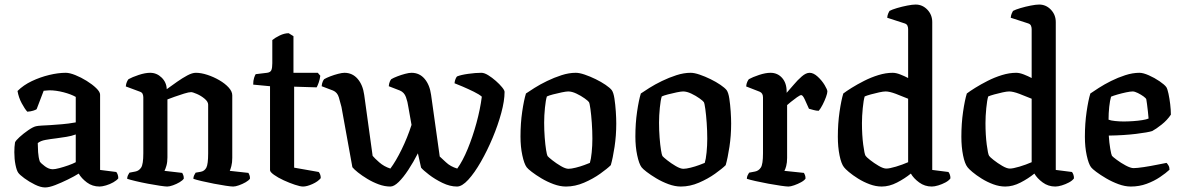

<svg xmlns="http://www.w3.org/2000/svg" viewBox="-20 -820 5188 844"><path d="M178 4Q159 4 133.5 -8.5Q108 -21 87 -36.5Q66 -52 60 -61Q53 -71 48 -96Q43 -121 43 -151Q43 -175 46 -194Q49 -202 66 -217.5Q83 -233 104 -247.5Q125 -262 138 -265Q146 -267 163.5 -268Q181 -269 201 -270Q228 -272 253.5 -274Q279 -276 313 -282V-394Q292 -406 259 -414.5Q226 -423 197 -423Q190 -423 183.5 -422Q177 -421 172 -421L141 -340Q137 -337 126 -333.5Q115 -330 100 -329Q89 -341 75.5 -366Q62 -391 57 -420Q83 -446 120 -463.5Q157 -481 196.5 -490.5Q236 -500 269 -500Q286 -500 311 -490Q336 -480 361 -464.5Q386 -449 403 -432.5Q420 -416 420 -404V-73L491 -64Q494 -61 497 -53.5Q500 -46 500 -36Q493 -27 478 -18.5Q463 -10 446 -5Q429 0 418 0Q386 0 362 -18Q338 -36 326 -57Q307 -45 278.5 -31Q250 -17 223 -6.5Q196 4 178 4ZM212 -76Q222 -76 241 -81Q260 -86 280 -93Q300 -100 313 -107V-229Q294 -222 272 -218.5Q250 -215 228 -212Q202 -209 180 -205Q158 -201 146 -191Q146 -174 147.5 -151Q149 -128 155 -110Q160 -102 177.5 -89Q195 -76 212 -76Z M715 0Q707 0 683 -3.5Q659 -7 630 -12.5Q601 -18 576 -24Q551 -30 539 -34Q539 -42 542.5 -49.5Q546 -57 549 -61L575 -66Q591 -69 600.5 -83.5Q610 -98 610 -146V-392Q610 -400 607 -407Q604 -414 595 -417L533 -440Q534 -452 538 -460.5Q542 -469 545 -472Q561 -481 589.5 -490.5Q618 -500 640 -500Q669 -500 690.5 -479Q712 -458 713 -428Q735 -444 758.5 -460.5Q782 -477 803.5 -488.5Q825 -500 841 -500Q864 -500 891.5 -491Q919 -482 944 -467.5Q969 -453 985 -435.5Q1001 -418 1001 -401V-126Q1001 -105 997 -90Q993 -75 990 -69L1072 -60Q1074 -57 1076.5 -50.5Q1079 -44 1079 -35Q1074 -27 1060 -19Q1046 -11 1030.5 -5.5Q1015 0 1005 0Q996 0 972.5 -3.5Q949 -7 920.5 -12.5Q892 -18 866.5 -24Q841 -30 830 -34Q830 -42 833.5 -49.5Q837 -57 840 -61L863 -65Q879 -68 887 -83Q895 -98 895 -146V-360Q895 -373 879.5 -386Q864 -399 845.5 -407Q827 -415 820 -415Q810 -415 789 -408.5Q768 -402 747 -394.5Q726 -387 716 -383V-128Q716 -107 711.5 -91.5Q707 -76 703 -69L781 -60Q783 -57 785.5 -50.5Q788 -44 788 -35Q783 -27 769.5 -19Q756 -11 740.5 -5.5Q725 0 715 0Z M1312 0Q1300 0 1276 -8Q1252 -16 1227 -27.5Q1202 -39 1184.5 -51.5Q1167 -64 1167 -72V-441L1093 -448Q1093 -466 1097 -478Q1101 -490 1104 -494L1154 -500Q1169 -502 1173 -512Q1177 -522 1177 -542V-644Q1189 -654 1209.5 -664Q1230 -674 1249 -674L1270 -661V-500H1377L1388 -487Q1386 -471 1381 -457Q1376 -443 1372 -436L1273 -439V-83L1381 -64Q1384 -61 1387 -54Q1390 -47 1390 -37Q1378 -22 1353.5 -11Q1329 0 1312 0Z M1696 0Q1671 0 1645 -9.5Q1619 -19 1595 -33.5Q1571 -48 1553.5 -62Q1536 -76 1529 -85L1481 -350Q1476 -370 1469.5 -392Q1463 -414 1444 -422L1394 -441Q1395 -453 1398.5 -461Q1402 -469 1405 -472Q1415 -478 1432 -484.5Q1449 -491 1466.5 -495.5Q1484 -500 1494 -500Q1529 -500 1552 -473.5Q1575 -447 1581 -403L1618 -135Q1626 -125 1647 -106.5Q1668 -88 1696 -79Q1720 -111 1745.5 -163Q1771 -215 1789 -271L1775 -350Q1772 -372 1764.5 -393Q1757 -414 1738 -422L1689 -441Q1690 -453 1693.5 -461Q1697 -469 1700 -472Q1710 -478 1727 -484.5Q1744 -491 1761 -495.5Q1778 -500 1789 -500Q1824 -500 1846.5 -473.5Q1869 -447 1875 -403L1913 -132Q1921 -125 1940.5 -106.5Q1960 -88 1990 -79Q2014 -112 2036 -165.5Q2058 -219 2074.5 -279.5Q2091 -340 2098 -395Q2087 -405 2062.5 -417Q2038 -429 2013.5 -439.5Q1989 -450 1978 -454Q1979 -465 1982.5 -473Q1986 -481 1989 -484Q2006 -491 2038.5 -495.5Q2071 -500 2096 -500Q2109 -500 2126 -489.5Q2143 -479 2159.5 -464.5Q2176 -450 2187 -436.5Q2198 -423 2198 -416Q2198 -377 2183.5 -323.5Q2169 -270 2145.5 -214Q2122 -158 2094 -109Q2066 -60 2038.5 -30Q2011 0 1989 0Q1958 0 1925 -16Q1892 -32 1866 -52Q1840 -72 1831 -83L1817 -146Q1797 -107 1775 -73.5Q1753 -40 1732.5 -20Q1712 0 1696 0Z M2468 0Q2442 0 2413.5 -10.5Q2385 -21 2360 -36Q2335 -51 2317.5 -64.5Q2300 -78 2295 -85Q2284 -100 2276 -137.5Q2268 -175 2268 -220Q2268 -278 2275.5 -329Q2283 -380 2292 -409Q2305 -418 2329.5 -433.5Q2354 -449 2385 -464Q2416 -479 2448.5 -489.5Q2481 -500 2511 -500Q2527 -500 2550.5 -492Q2574 -484 2598.5 -472Q2623 -460 2642 -447Q2661 -434 2669 -424Q2677 -413 2681 -386.5Q2685 -360 2687 -330Q2689 -300 2689 -277Q2689 -224 2681.5 -174.5Q2674 -125 2665 -94Q2650 -79 2618.5 -56.5Q2587 -34 2547.5 -17Q2508 0 2468 0ZM2479 -78Q2491 -78 2511 -83Q2531 -88 2548.5 -94.5Q2566 -101 2573 -104Q2578 -120 2581 -150Q2584 -180 2584 -210Q2584 -245 2581.5 -280Q2579 -315 2575.5 -340.5Q2572 -366 2569 -371Q2566 -376 2550 -387.5Q2534 -399 2514 -408.5Q2494 -418 2478 -418Q2469 -418 2449.5 -414Q2430 -410 2411 -405Q2392 -400 2384 -396Q2379 -381 2375.5 -346.5Q2372 -312 2372 -281Q2372 -247 2374.5 -215Q2377 -183 2380.5 -161Q2384 -139 2387 -134Q2391 -129 2408 -115.5Q2425 -102 2445.5 -90Q2466 -78 2479 -78Z M2973 0Q2947 0 2918.5 -10.5Q2890 -21 2865 -36Q2840 -51 2822.5 -64.5Q2805 -78 2800 -85Q2789 -100 2781 -137.5Q2773 -175 2773 -220Q2773 -278 2780.5 -329Q2788 -380 2797 -409Q2810 -418 2834.5 -433.5Q2859 -449 2890 -464Q2921 -479 2953.5 -489.5Q2986 -500 3016 -500Q3032 -500 3055.5 -492Q3079 -484 3103.5 -472Q3128 -460 3147 -447Q3166 -434 3174 -424Q3182 -413 3186 -386.5Q3190 -360 3192 -330Q3194 -300 3194 -277Q3194 -224 3186.5 -174.5Q3179 -125 3170 -94Q3155 -79 3123.5 -56.5Q3092 -34 3052.5 -17Q3013 0 2973 0ZM2984 -78Q2996 -78 3016 -83Q3036 -88 3053.5 -94.5Q3071 -101 3078 -104Q3083 -120 3086 -150Q3089 -180 3089 -210Q3089 -245 3086.5 -280Q3084 -315 3080.5 -340.5Q3077 -366 3074 -371Q3071 -376 3055 -387.5Q3039 -399 3019 -408.5Q2999 -418 2983 -418Q2974 -418 2954.5 -414Q2935 -410 2916 -405Q2897 -400 2889 -396Q2884 -381 2880.5 -346.5Q2877 -312 2877 -281Q2877 -247 2879.5 -215Q2882 -183 2885.5 -161Q2889 -139 2892 -134Q2896 -129 2913 -115.5Q2930 -102 2950.5 -90Q2971 -78 2984 -78Z M3446 0Q3437 0 3412.5 -3.5Q3388 -7 3358 -12.5Q3328 -18 3301.5 -24Q3275 -30 3263 -34Q3263 -42 3266.5 -49.5Q3270 -57 3273 -61L3299 -66Q3315 -69 3324.5 -83.5Q3334 -98 3334 -146V-392Q3334 -411 3319 -417L3260 -440Q3261 -452 3265 -460.5Q3269 -469 3272 -472Q3288 -481 3316.5 -490.5Q3345 -500 3367 -500Q3398 -500 3418 -477.5Q3438 -455 3438 -417V-412Q3451 -426 3468.5 -447Q3486 -468 3504.5 -484Q3523 -500 3539 -500Q3556 -500 3574.5 -483Q3593 -466 3605 -446Q3617 -426 3617 -418Q3617 -410 3611 -393.5Q3605 -377 3596 -359.5Q3587 -342 3579 -333Q3568 -333 3556 -336.5Q3544 -340 3536 -342Q3527 -362 3518 -382Q3509 -402 3502 -402Q3497 -402 3483.5 -392.5Q3470 -383 3456.5 -372Q3443 -361 3440 -358V-126Q3440 -105 3436 -90Q3432 -75 3428 -69L3514 -60Q3516 -57 3518.5 -50.5Q3521 -44 3521 -35Q3516 -27 3501.5 -19Q3487 -11 3471 -5.5Q3455 0 3446 0Z M3856 0Q3830 0 3803 -10Q3776 -20 3752 -35Q3728 -50 3711.5 -64Q3695 -78 3690 -85Q3678 -100 3670.5 -137Q3663 -174 3663 -219Q3663 -277 3670.5 -328.5Q3678 -380 3687 -409Q3700 -419 3724 -434Q3748 -449 3778.5 -464.5Q3809 -480 3841.5 -490Q3874 -500 3904 -500Q3919 -500 3938 -492.5Q3957 -485 3972 -477V-692Q3972 -700 3969 -707Q3966 -714 3957 -717L3880 -742Q3881 -753 3884.5 -761Q3888 -769 3890 -772Q3901 -778 3923 -784.5Q3945 -791 3968 -795.5Q3991 -800 4005 -800Q4035 -800 4056.5 -777.5Q4078 -755 4078 -723V-73L4149 -64Q4152 -61 4155 -53.5Q4158 -46 4158 -36Q4151 -26 4136 -18Q4121 -10 4104.5 -5Q4088 0 4076 0Q4045 0 4020.5 -18Q3996 -36 3984 -57Q3957 -35 3923 -17.5Q3889 0 3856 0ZM3876 -79Q3890 -79 3918.5 -87.5Q3947 -96 3972 -107V-386Q3946 -397 3918 -407.5Q3890 -418 3873 -418Q3863 -418 3844.5 -414Q3826 -410 3808 -405Q3790 -400 3781 -396Q3776 -380 3772.5 -344.5Q3769 -309 3769 -279Q3769 -227 3774.5 -184.5Q3780 -142 3785 -135Q3788 -130 3805 -116.5Q3822 -103 3842.5 -91Q3863 -79 3876 -79Z M4399 0Q4373 0 4346 -10Q4319 -20 4295 -35Q4271 -50 4254.5 -64Q4238 -78 4233 -85Q4221 -100 4213.5 -137Q4206 -174 4206 -219Q4206 -277 4213.5 -328.5Q4221 -380 4230 -409Q4243 -419 4267 -434Q4291 -449 4321.5 -464.5Q4352 -480 4384.5 -490Q4417 -500 4447 -500Q4462 -500 4481 -492.5Q4500 -485 4515 -477V-692Q4515 -700 4512 -707Q4509 -714 4500 -717L4423 -742Q4424 -753 4427.5 -761Q4431 -769 4433 -772Q4444 -778 4466 -784.5Q4488 -791 4511 -795.5Q4534 -800 4548 -800Q4578 -800 4599.5 -777.5Q4621 -755 4621 -723V-73L4692 -64Q4695 -61 4698 -53.5Q4701 -46 4701 -36Q4694 -26 4679 -18Q4664 -10 4647.5 -5Q4631 0 4619 0Q4588 0 4563.5 -18Q4539 -36 4527 -57Q4500 -35 4466 -17.5Q4432 0 4399 0ZM4419 -79Q4433 -79 4461.5 -87.5Q4490 -96 4515 -107V-386Q4489 -397 4461 -407.5Q4433 -418 4416 -418Q4406 -418 4387.5 -414Q4369 -410 4351 -405Q4333 -400 4324 -396Q4319 -380 4315.5 -344.5Q4312 -309 4312 -279Q4312 -227 4317.5 -184.5Q4323 -142 4328 -135Q4331 -130 4348 -116.5Q4365 -103 4385.5 -91Q4406 -79 4419 -79Z M4951 0Q4925 0 4896.5 -10.5Q4868 -21 4842.5 -36Q4817 -51 4799 -64.5Q4781 -78 4776 -85Q4765 -100 4757 -137Q4749 -174 4749 -219Q4749 -277 4756.5 -328.5Q4764 -380 4773 -409Q4786 -418 4810 -433.5Q4834 -449 4864 -464Q4894 -479 4926.5 -489.5Q4959 -500 4989 -500Q5005 -500 5030 -489Q5055 -478 5077 -463Q5099 -448 5107 -437Q5112 -429 5116.5 -408Q5121 -387 5124 -362Q5127 -337 5127 -316Q5111 -292 5086.5 -272.5Q5062 -253 5045 -244Q5027 -238 4974 -231.5Q4921 -225 4854 -224Q4856 -192 4860.5 -166Q4865 -140 4868 -135Q4871 -131 4889 -117.5Q4907 -104 4928.5 -92.5Q4950 -81 4963 -81Q4978 -81 5008 -85.5Q5038 -90 5067 -96Q5096 -102 5108 -104Q5112 -100 5116.5 -92.5Q5121 -85 5121 -74Q5105 -59 5079 -41.5Q5053 -24 5020.5 -12Q4988 0 4951 0ZM4919 -286Q4938 -286 4960.5 -287.5Q4983 -289 5001.5 -292Q5020 -295 5029 -299Q5028 -312 5026 -330Q5024 -348 5022 -363Q5020 -378 5019 -383Q5018 -388 5007 -396Q4996 -404 4982 -411Q4968 -418 4959 -418Q4949 -418 4930 -414Q4911 -410 4892 -404.5Q4873 -399 4864 -395Q4859 -378 4856 -350.5Q4853 -323 4853 -294Q4862 -290 4882 -288Q4902 -286 4919 -286Z"/></svg>

Font: Texturina 72pt SemiBold
Style: Regular
Weight: 600
Designer: Guillermo Torres Carreño
Foundry: Omnibus-Type
Version: Version 1.002; ttfautohint (v1.8.3)